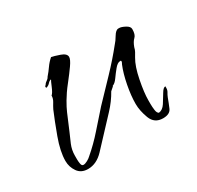

<svg xmlns="http://www.w3.org/2000/svg" viewBox="-68 -303 400 389"><g transform="rotate(-30 132.0 -108.0)"><path d="M40 9Q24 9 16 -2.5Q8 -14 8 -28Q8 -50 19 -80Q30 -110 39 -131Q42 -137 46 -143.5Q50 -150 50 -157Q54 -160 59 -172Q64 -184 65 -185V-186Q61 -185 58 -181.5Q55 -178 50 -176H49Q48 -177 48 -177.5Q48 -178 48 -178Q48 -181 50 -181Q52 -185 56 -187.5Q60 -190 62 -194Q69 -202 74.5 -210Q80 -218 88 -225Q94 -224 107 -219.5Q120 -215 120 -207Q120 -201 111.5 -189Q103 -177 93.5 -165Q84 -153 80 -147Q70 -132 65 -122Q60 -112 56 -102Q52 -92 45 -76Q40 -65 35 -53Q30 -41 30 -28V-19Q30 -14 31 -8.5Q32 -3 36 -3Q40 -3 45.5 -6Q51 -9 54 -12Q74 -29 91.5 -49Q109 -69 126 -88Q148 -111 170.5 -134.5Q193 -158 213 -183Q217 -187 223 -197Q229 -207 235 -207H237Q242 -207 250.5 -202.5Q259 -198 259 -192Q259 -179 253.5 -174Q248 -169 244 -158Q243 -153 240.5 -148.5Q238 -144 235 -139Q226 -124 220.5 -96Q215 -68 215 -51V-42Q215 -35 216 -27.5Q217 -20 221 -18Q230 -19 236.5 -29Q243 -39 248.5 -48.5Q254 -58 259 -58V-54Q259 -49 256.5 -45Q254 -41 252 -36Q248 -25 243.5 -14.5Q239 -4 223 -4Q203 -4 196 -22.5Q189 -41 189 -57Q189 -76 193.5 -99.5Q198 -123 205 -140Q206 -142 207 -144Q208 -146 207 -148H205Q199 -148 192 -139.5Q185 -131 179 -122.5Q173 -114 167 -112V-111L159 -104Q149 -86 134 -70Q119 -54 105 -39Q93 -26 76.5 -8.5Q60 9 40 9Z"/></g></svg>

Font: Qwitcher Grypen
Style: Regular
Weight: 400
Designer: Robert E. Leuschke
Foundry: Robert E. Leuschke
Version: Version 1.100; ttfautohint (v1.8.3)